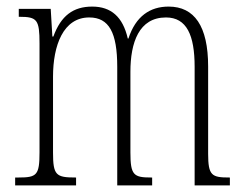

<svg xmlns="http://www.w3.org/2000/svg" viewBox="-20 -563 739 583"><path d="M26 0H211V-24H209C150 -24 141 -31 141 -100V-330C141 -425 172 -510 251 -510C311 -510 336 -464 336 -360V0H442V-24H439C386 -24 376 -31 376 -100V-345C376 -434 402 -510 484 -510C547 -510 571 -456 571 -360V0H678V-24H676C623 -24 612 -30 612 -96V-361C612 -484 570 -543 492 -543C436 -543 392 -514 370 -446H368C353 -512 317 -543 260 -543C202 -543 165 -515 142 -452H139L134 -536H37V-512H39C93 -512 100 -503 100 -431V-101C100 -31 92 -24 36 -24H26Z"/></svg>

Font: Noto Serif Tamil ExtraCondensed ExtraLight
Style: Regular
Weight: 200
Width: 2
Designer: Indian Type Foundry, Tom Grace, and the Monotype Design Team
Foundry: Monotype Imaging Inc.
Version: Version 2.004